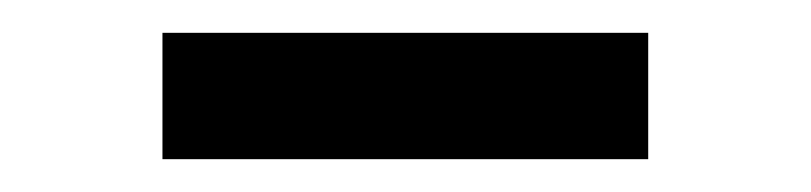

<svg xmlns="http://www.w3.org/2000/svg" viewBox="-20 -352 494 117"><path d="M375 -332V-255H79V-332Z"/></svg>

Font: Bitter Medium
Style: Regular
Weight: 500
Designer: Sol Matas, and Bitter project Authors
Foundry: Sol Matas
Version: Version 2.001